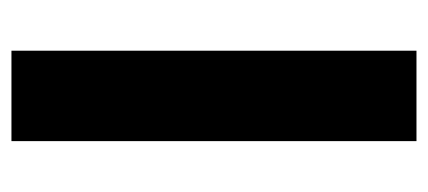

<svg xmlns="http://www.w3.org/2000/svg" viewBox="-227 -524 751 337"><g transform="rotate(-90 148.5 -355.5)"><path d="M228 -710.9V0H69.3V-710.9Z"/></g></svg>

Font: Roboto ExtraBold
Style: Regular
Weight: 800
Designer: Christian Robertson
Foundry: Google
Version: Version 3.009; 2024